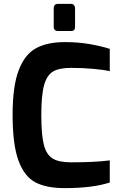

<svg xmlns="http://www.w3.org/2000/svg" viewBox="-20 -964 626 990"><path d="M45 -372Q45 -520 76.5 -602Q108 -684 166 -715.5Q224 -747 315 -747Q383 -747 443 -736.5Q503 -726 546 -712V-597Q516 -604 461 -609Q406 -614 346 -614Q286 -614 254 -595.5Q222 -577 207.5 -525.5Q193 -474 193 -371Q193 -269 206 -218Q219 -167 251 -147Q283 -127 346 -127Q468 -127 546 -137V-23Q457 6 313 6Q220 6 163 -23.5Q106 -53 75.5 -135.5Q45 -218 45 -372ZM257 -825V-922Q257 -932 262.5 -938Q268 -944 278 -944H347Q356 -944 361.5 -937.5Q367 -931 367 -922V-825Q367 -804 347 -804H278Q269 -804 263 -809.5Q257 -815 257 -825Z"/></svg>

Font: Exo
Style: Bold
Weight: 700
Designer: Natanael Gama
Foundry: Natanael Gama
Version: Version 1.500; ttfautohint (v1.6)